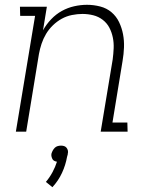

<svg xmlns="http://www.w3.org/2000/svg" viewBox="-20 -548 640 799"><path d="M46 0 126 -482H64L63 -520H175L159 -422Q173 -447 193 -468Q213 -489 237.5 -502.5Q262 -516 289 -522Q316 -528 342 -528Q370 -528 397 -521Q424 -514 444 -497Q464 -480 475.5 -456Q487 -432 492 -405.5Q497 -379 496 -351Q495 -323 490 -294L448 -38H510L511 0H399L449 -301Q452 -324 453 -347Q454 -370 449.5 -392Q445 -414 435 -433Q425 -452 407.5 -465.5Q390 -479 368 -484.5Q346 -490 323 -490Q302 -490 279.5 -485.5Q257 -481 237 -470Q217 -459 200 -442.5Q183 -426 171.5 -406.5Q160 -387 153 -366Q146 -345 142 -323L89 0ZM198 231 171 209Q187 190 198.5 168.5Q210 147 217 125Q211 124 206 121.5Q201 119 198.5 114.5Q196 110 194.5 104Q193 98 194 92Q196 85 199.5 78.5Q203 72 208 67Q213 62 220 60Q227 58 234 58Q241 58 247 60Q253 62 257 67Q261 72 262.5 78.5Q264 85 262 92V94L259 105Q253 139 238 171.5Q223 204 198 231Z"/></svg>

Font: Iosevka Etoile Extralight
Style: Italic
Weight: 200
Italic angle: -9°
Designer: Belleve Invis
Foundry: Belleve Invis
Version: Version 22.1.2; ttfautohint (v1.8.4)